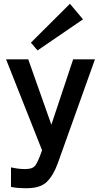

<svg xmlns="http://www.w3.org/2000/svg" viewBox="-20 -794 540 1013"><path d="M121 199Q97 199 76 197.5Q55 196 38 192V89Q55 93 73.5 95.5Q92 98 109 98Q136 98 149.5 92Q163 86 171 72Q179 58 189 34L202 -1L12 -481H129L251 -136L366 -481H481L285 67Q261 133 226.5 166Q192 199 121 199ZM178 -528 143 -569 349 -774 418 -692Z"/></svg>

Font: Zen Kaku Gothic Antique
Style: Bold
Weight: 700
Designer: Yoshimichi Ohira
Foundry: Positype
Version: Version 1.001